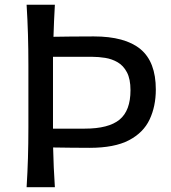

<svg xmlns="http://www.w3.org/2000/svg" viewBox="-20 -776 708 796"><path d="M90.3 0Q94.2 -62.5 95.9 -120.8Q97.7 -179.2 97.7 -249.5V-503.9Q97.7 -575.2 95.9 -634Q94.2 -692.9 90.3 -756.3H207.5Q205.6 -722.2 204.1 -689.5Q202.6 -656.7 201.7 -623.5Q231.9 -624 274.2 -624.5Q316.4 -625 368.7 -625Q498.5 -625 562.3 -572.3Q626 -519.5 626 -404.8Q626 -335.4 600.3 -280.8Q574.7 -226.1 514.6 -194.6Q454.6 -163.1 351.1 -163.1Q315.4 -163.1 273.7 -163.6Q231.9 -164.1 200.2 -164.6Q201.2 -122.1 202.9 -82.3Q204.6 -42.5 207.5 0ZM199.7 -242.7H331.1Q430.2 -242.7 475.6 -280Q521 -317.4 521 -401.9Q521 -448.2 506.3 -476.1Q491.7 -503.9 467.8 -517.8Q443.8 -531.7 416 -536.1Q388.2 -540.5 361.8 -540.5H199.7Z"/></svg>

Font: Pinar-DS2-FD Medium
Style: Regular
Weight: 500
Designer: Amin Abedi
Version: Version 3.000